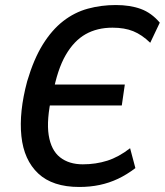

<svg xmlns="http://www.w3.org/2000/svg" viewBox="-20 -734 655 763"><path d="M295 9Q189 9 132 -44.5Q75 -98 65 -193Q55 -288 88 -411Q114 -499 150 -557Q186 -615 231 -650Q276 -685 329 -699.5Q382 -714 440 -714Q497 -714 539.5 -698.5Q582 -683 615 -644L577 -564Q544 -596 509.5 -610Q475 -624 427 -624Q366 -624 320 -598Q274 -572 241 -515Q208 -458 190 -361L160 -398H476L464 -315H137L186 -355Q164 -257 173.5 -197Q183 -137 218.5 -109Q254 -81 309 -81Q361 -81 406.5 -95.5Q452 -110 497 -145L518 -66Q484 -40 449 -23.5Q414 -7 376 1Q338 9 295 9Z"/></svg>

Font: Nunito Sans 7pt Condensed SemiBold
Style: Italic
Weight: 600
Width: 3
Italic angle: -9°
Designer: Vernon Adams
Foundry: Vernon Adams
Version: Version 3.101;gftools[0.9.27]